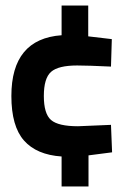

<svg xmlns="http://www.w3.org/2000/svg" viewBox="-20 -595 477 692"><path d="M202 77V-31Q112 -37 66.5 -88.5Q21 -140 21 -249Q21 -455 202 -468V-575H298V-464L383 -454L380 -355Q296 -359 258 -359Q190 -359 164 -336Q138 -313 138 -249Q138 -185 164 -162.5Q190 -140 261 -140L380 -145L384 -46Q339 -40 299 -35V77Z"/></svg>

Font: TypoPRO Titillium Text
Style: 800 wt
Weight: 800
Designer: Accademia di Belle Arti di Urbino and others
Foundry: Accademia di Belle Arti di Urbino and others.
Version: Version 25.000